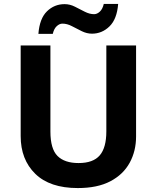

<svg xmlns="http://www.w3.org/2000/svg" viewBox="-20 -945 796 975"><path d="M671 -714V-252Q671 -178 638.5 -118.5Q606 -59 540.5 -24.5Q475 10 375 10Q233 10 159 -62.5Q85 -135 85 -254V-714H236V-277Q236 -189 272 -153Q308 -117 379 -117Q453 -117 486.5 -156Q520 -195 520 -278V-714ZM175 -773Q181 -851 218.5 -887.5Q256 -924 308 -924Q335 -924 360.5 -911Q386 -898 410.5 -885.5Q435 -873 458 -873Q473 -873 487 -886Q501 -899 507 -925H580Q574 -848 536 -811Q498 -774 447 -774Q421 -774 395.5 -786.5Q370 -799 345.5 -812Q321 -825 297 -825Q282 -825 268 -812Q254 -799 248 -773Z"/></svg>

Font: Noto IKEA Arabic
Style: Bold
Weight: 700
Designer: Monotype Design Team
Foundry: Monotype Imaging Inc.
Version: Version 1.200